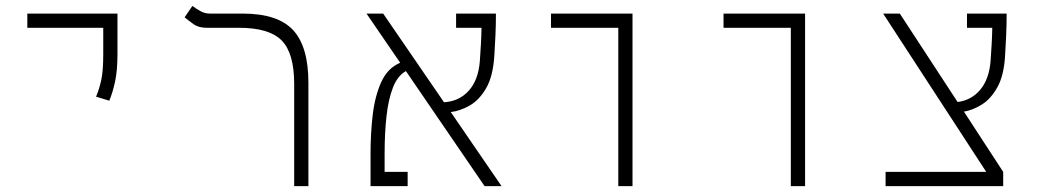

<svg xmlns="http://www.w3.org/2000/svg" viewBox="-20 -632 3556 652"><path d="M351.1 -290 306.2 -303.7Q317.4 -330.1 324 -361.1Q330.6 -392.1 330.6 -448.2V-537.6H72.8V-585.9H378.9V-448.2Q378.9 -392.1 370.6 -354.2Q362.3 -316.4 351.1 -290Z M1027.3 -350.6V0H979V-346.2Q979 -451.7 936.5 -494.6Q894 -537.6 792.5 -537.6H682.6Q654.3 -537.6 637.5 -549.8Q620.6 -562 606.9 -573.2L633.3 -611.8Q644.5 -603.5 659.7 -594.7Q674.8 -585.9 692.9 -585.9H803.7Q923.3 -585.9 975.3 -529.8Q1027.3 -473.6 1027.3 -350.6Z M1625.5 0 1358.4 -390.6Q1330.1 -375 1314.5 -335Q1298.8 -294.9 1292.5 -237.3Q1286.1 -179.7 1286.1 -111.3V-48.3H1364.3V0H1238.3V-111.3Q1238.3 -179.2 1245.8 -242.9Q1253.4 -306.6 1274.9 -353.8Q1296.4 -400.9 1338.9 -418.9L1224.6 -585.9H1281.2L1487.8 -284.7Q1540 -288.1 1572.3 -324.5Q1604.5 -360.8 1609.4 -424.3Q1611.3 -451.2 1613 -480.2Q1614.7 -509.3 1615.2 -537.6H1528.8V-585.9H1664.1Q1664.1 -547.4 1662.4 -510.5Q1660.6 -473.6 1658.7 -442.9Q1654.3 -372.6 1630.6 -332Q1606.9 -291.5 1574.2 -273.2Q1541.5 -254.9 1510.7 -251.5L1683.1 0Z M2079.6 0V-537.6H1851.1V-585.9H2127.9V0Z M2665.5 0V-537.6H2437V-585.9H2713.9V0Z M2987.3 0V-48.3H3329.1L2979 -585.9H3035.6L3231.9 -285.6Q3279.8 -292 3309.3 -327.9Q3338.9 -363.8 3343.8 -424.3Q3345.7 -451.2 3347.4 -480.2Q3349.1 -509.3 3349.6 -537.6H3263.7V-585.9H3398.4Q3398.4 -547.4 3396.7 -510.5Q3395 -473.6 3393.1 -442.9Q3389.2 -375.5 3366.9 -335.7Q3344.7 -295.9 3314 -276.9Q3283.2 -257.8 3253.4 -252.9L3386.7 -48.3V0Z"/></svg>

Font: Cascadia Code NF ExtraLight
Style: Regular
Weight: 200
Monospace: yes
Designer: Aaron Bell
Foundry: Saja Typeworks
Version: Version 2404.023; ttfautohint (v1.8.4)